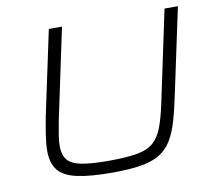

<svg xmlns="http://www.w3.org/2000/svg" viewBox="-77 -778 985 876"><g transform="rotate(-10 415.0 -340.0)"><path d="M373 8Q272 8 211.5 -5.5Q151 -19 125 -51.5Q99 -84 99 -141Q99 -172 105 -211Q111 -250 120 -298L203 -688H264L175 -268Q168 -232 163.5 -203.5Q159 -175 159 -152Q159 -112 177.5 -89Q196 -66 241.5 -57Q287 -48 367 -48Q450 -48 500 -57Q550 -66 577 -90.5Q604 -115 620 -158Q636 -201 650 -268L739 -688H801L718 -298Q703 -225 687.5 -172.5Q672 -120 650 -85Q628 -50 593.5 -29.5Q559 -9 505.5 -0.5Q452 8 373 8Z"/></g></svg>

Font: Saira Expanded Light
Style: Italic
Weight: 300
Width: 7
Italic angle: -12°
Designer: Hector Gatti with collaboration of the Omnibus-Type team
Foundry: Omnibus-Type
Version: Version 1.101